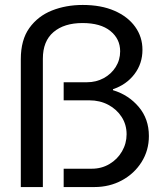

<svg xmlns="http://www.w3.org/2000/svg" viewBox="-20 -755 651 775"><path d="M64 0V-516Q64 -594 98.5 -642Q133 -690 189.5 -712.5Q246 -735 314 -735Q388 -735 442 -711.5Q496 -688 525.5 -647Q555 -606 555 -554Q555 -498 522.5 -455.5Q490 -413 436 -395V-391Q499 -372 540 -323.5Q581 -275 581 -206Q581 -148 551.5 -101Q522 -54 472 -27Q422 0 361 0H237V-74H351Q390 -74 422 -93Q454 -112 472.5 -144Q491 -176 491 -213Q491 -252 471 -283Q451 -314 417 -332Q383 -350 341 -350H237V-423H331Q368 -423 398.5 -439.5Q429 -456 447 -484.5Q465 -513 465 -548Q465 -598 425.5 -630Q386 -662 313 -662Q239 -662 196 -625.5Q153 -589 153 -518V0Z"/></svg>

Font: Archivo VF Beta
Style: Regular
Weight: 400
Designer: Hector Gatti
Foundry: Omnibus-Type
Version: Version 1.002